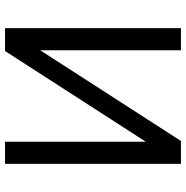

<svg xmlns="http://www.w3.org/2000/svg" viewBox="-8 -732 740 764"><g transform="rotate(90 362.0 -350.0)"><path d="M544 0V-560L183 0H92V-700H180V-140L541 -700H632V0Z"/></g></svg>

Font: NT Somic
Style: Regular
Weight: 400
Designer: Ravid Balaliev — lead type designer, mastering
Michael Voronin — secret advisor, marketing
Ivan Kovalenko — best boy
Foundry: NT Type
Version: Version 0.7